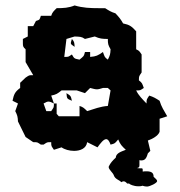

<svg xmlns="http://www.w3.org/2000/svg" viewBox="-20 -557 660 705"><path d="M224 -215C226 -194 225 -195 244 -187C240 -205 240 -205 224 -215ZM311 -234C323 -231 329 -229 336 -229C342 -229 348 -231 358 -234H376L386 -225L376 -168C348 -166 326 -157 300 -149C289 -160 285 -164 272 -168V-130H196L188 -139V-177H178C178 -160 177 -163 168 -149H150L140 -177C149 -182 153 -184 158 -184C163 -184 168 -182 178 -177L168 -206C187 -210 191 -213 206 -225H262L292 -215ZM244 -414C242 -406 240 -402 240 -399C240 -394 244 -392 254 -385C253 -401 253 -404 244 -414ZM348 -404 358 -395ZM292 -366C288 -349 286 -350 272 -338C253 -342 253 -341 244 -357C230 -348 233 -348 216 -348L224 -414L254 -423C273 -422 279 -423 292 -414L328 -423C346 -415 356 -414 376 -414C376 -395 377 -392 386 -376C385 -357 384 -354 376 -338C363 -347 364 -350 358 -366C339 -353 334 -350 311 -348V-366ZM557 108C557 103 551 99 544 92C544 81 540 72 518 72C514 72 509 72 504 73V67C504 62 503 61 499 61H493C490 61 487 61 483 60C491 59 492 55 492 50V31C495 32 498 32 500 32C515 32 519 19 523 6L532 -3L523 -41C538 -46 561 -58 566 -73V-121L594 -130C583 -149 572 -166 566 -187C552 -196 544 -201 528 -206C519 -192 518 -194 518 -177C503 -193 489 -206 480 -225C497 -225 494 -225 508 -234C502 -250 503 -252 490 -262C490 -279 491 -277 500 -291V-357C490 -372 491 -370 480 -376V-442C464 -460 456 -466 432 -471C423 -487 417 -494 404 -508C388 -513 380 -518 366 -527H342C312 -527 284 -528 254 -537C232 -528 213 -527 188 -527C177 -516 172 -512 168 -499H130C125 -484 127 -485 112 -480L102 -461H82V-423L64 -414V-398C64 -387 65 -384 74 -376V-329L102 -281C85 -281 88 -281 74 -272L54 -253V-234C35 -220 31 -211 26 -187L46 -177L36 -149C44 -133 45 -129 46 -111L74 -54L102 -35C119 -35 116 -35 130 -26H140C154 -35 151 -35 168 -35C168 -18 169 -21 178 -7L206 -16C217 -8 235 -3 252 -3C275 -3 297 -12 300 -35L338 -16C349 -31 360 -46 370 -46C376 -46 381 -40 386 -26C403 -30 402 -31 414 -45C422 -26 427 -21 442 -7C428 -1 406 4 405 22C393 33 386 41 380 53C380 54 379 55 379 56C379 66 395 77 398 87C403 102 420 104 425 112C431 109 437 105 447 117H454C456 120 471 127 488 127C493 127 498 127 503 125C509 127 515 128 520 128C530 128 557 115 557 108Z"/></svg>

Font: GNUTypewriter
Style: Standard
Weight: 400
Version: Version 001.000